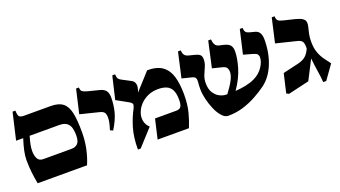

<svg xmlns="http://www.w3.org/2000/svg" viewBox="-53 -1023 2622 1480"><g transform="rotate(-20 1258.0 -282.5)"><path d="M366 -525Q431 -525 465.5 -498Q500 -471 512.5 -411.5Q525 -352 525 -255Q525 -182 511 -117.5Q497 -53 474 0H69Q59 -54 54 -100Q49 -146 49 -197Q49 -232 57.5 -271.5Q66 -311 83 -365H25L76 -585H99Q100 -545 110.5 -535Q121 -525 151 -525ZM174 -160H407Q437 -160 456 -179Q475 -198 475 -248Q475 -275 469 -302Q463 -329 442.5 -347Q422 -365 377 -365H136Q123 -320 118.5 -294.5Q114 -269 114 -248Q114 -211 127 -185.5Q140 -160 174 -160Z M828 -427Q828 -369 813.5 -311.5Q799 -254 755 -183L732 -193Q743 -227 747.5 -249Q752 -271 752 -291Q752 -317 743 -331Q734 -345 705 -352L552 -390L597 -585H620Q621 -560 632 -551.5Q643 -543 672 -535L763 -512Q797 -504 812.5 -484.5Q828 -465 828 -427Z M1035 -392 1160 -530Q1241 -530 1285 -497Q1329 -464 1346.5 -403.5Q1364 -343 1364 -258Q1364 -176 1348 -114.5Q1332 -53 1310 0H1053L1090 -160H1263Q1293 -160 1303.5 -177Q1314 -194 1314 -231Q1314 -285 1298.5 -314Q1283 -343 1254.5 -354Q1226 -365 1188 -365Q1141 -365 1103 -347.5Q1065 -330 1039 -301.5Q1013 -273 1001.5 -239.5Q990 -206 996.5 -173Q1003 -140 1030 -115L907 20H884Q884 -80 906 -154Q928 -228 962 -291Q972 -312 969 -323Q966 -334 942 -347L850 -398L894 -585H917Q918 -560 924 -550Q930 -540 945 -532L1021 -492Q1040 -482 1046 -459Q1052 -436 1035 -392Z M1629 14Q1601 14 1576.5 -14Q1552 -42 1534 -84Q1516 -126 1505.5 -171Q1495 -216 1495 -250Q1495 -285 1497.5 -307Q1500 -329 1494.5 -342Q1489 -355 1463 -361L1387 -380L1433 -585H1456Q1457 -560 1466.5 -547Q1476 -534 1498 -528L1549 -515Q1573 -509 1586 -498Q1599 -487 1599 -461Q1599 -431 1587 -403.5Q1575 -376 1562.5 -346.5Q1550 -317 1550 -281Q1550 -232 1569.5 -202Q1589 -172 1616.5 -158.5Q1644 -145 1667 -145Q1673 -145 1678 -145Q1717 -197 1736.5 -234.5Q1756 -272 1756 -301Q1756 -319 1748 -333Q1740 -347 1710 -354L1634 -373L1681 -585H1704Q1705 -560 1714.5 -542.5Q1724 -525 1746 -520L1777 -513Q1818 -504 1832.5 -486Q1847 -468 1847 -437Q1847 -381 1824.5 -304.5Q1802 -228 1746 -147Q1793 -150 1833.5 -158.5Q1874 -167 1907 -183Q1955 -206 1983.5 -248Q2012 -290 2012 -329Q2012 -340 2004.5 -351Q1997 -362 1959 -372L1895 -390L1940 -585H1963Q1964 -560 1972.5 -550Q1981 -540 2000 -535L2043 -524Q2069 -517 2080 -496.5Q2091 -476 2091 -445Q2091 -333 2054.5 -244.5Q2018 -156 1953 -108Q1912 -78 1861 -50Q1810 -22 1752 -4Q1694 14 1629 14Z M2126 15 2106 5 2142 -150 2267 -179Q2311 -189 2334.5 -210Q2358 -231 2373 -267Q2373 -273 2373 -280Q2373 -309 2364 -323.5Q2355 -338 2328 -345L2157 -387L2202 -585H2225Q2226 -558 2237 -548.5Q2248 -539 2277 -532L2368 -510Q2407 -500 2424.5 -487.5Q2442 -475 2444.5 -458.5Q2447 -442 2441.5 -420Q2436 -398 2429.5 -369.5Q2423 -341 2423 -305Q2423 -251 2437 -213.5Q2451 -176 2471.5 -148Q2492 -120 2511 -95L2429 20H2404Q2402 -18 2393.5 -71Q2385 -124 2379 -183L2298 -25Z"/></g></svg>

Font: Bona Nova
Style: Bold
Weight: 700
Designer: Mateusz Machalski
Foundry: Capitalics
Version: Version 4.001; ttfautohint (v1.8.3)